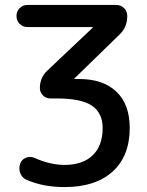

<svg xmlns="http://www.w3.org/2000/svg" viewBox="-20 -750 599 780"><path d="M92 -640Q73 -640 60 -653Q47 -666 47 -685Q47 -704 60 -717Q73 -730 92 -730H452Q471 -730 484 -717Q497 -704 497 -685Q497 -639 465 -609L283 -432Q282 -431 282 -430Q282 -429 283 -429H302Q399 -429 453 -377.5Q507 -326 507 -230Q507 -116 437.5 -53Q368 10 242 10Q156 10 89 -19Q70 -27 62.5 -46Q55 -65 62 -85Q68 -102 85 -109Q102 -116 119 -109Q184 -80 242 -80Q316 -80 356.5 -119Q397 -158 397 -230Q397 -291 353.5 -320.5Q310 -350 212 -350H184Q167 -350 154.5 -362.5Q142 -375 142 -392Q142 -435 172 -463L356 -637Q357 -638 357 -639Q357 -640 356 -640Z"/></svg>

Font: Rounded Mplus 1c Medium
Style: Regular
Weight: 500
Version: Version 1.059.20150529